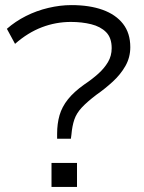

<svg xmlns="http://www.w3.org/2000/svg" viewBox="-20 -733 563 753"><path d="M204 -189V-208Q204 -248 213.5 -281Q223 -314 246.5 -343.5Q270 -373 311 -402Q341 -422 365 -443.5Q389 -465 403.5 -489.5Q418 -514 418 -544Q418 -585 396 -607Q374 -629 337.5 -638Q301 -647 258 -647Q199 -647 144 -626Q89 -605 39 -561L7 -620Q40 -649 81.5 -670Q123 -691 169.5 -702Q216 -713 260 -713Q331 -713 382.5 -694.5Q434 -676 462.5 -639.5Q491 -603 491 -548Q491 -508 472 -474.5Q453 -441 422.5 -413Q392 -385 359 -362Q322 -334 301 -311.5Q280 -289 271.5 -264Q263 -239 260 -204L258 -189ZM182 0V-94H282V0Z"/></svg>

Font: Nunito Sans 7pt SemiExpanded Light
Style: Regular
Weight: 300
Width: 6
Designer: Vernon Adams
Foundry: Vernon Adams
Version: Version 3.101;gftools[0.9.27]